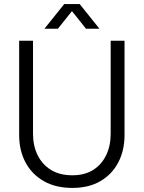

<svg xmlns="http://www.w3.org/2000/svg" viewBox="-20 -905 705 942"><path d="M335 17Q253 17 194.5 -16.5Q136 -50 105 -108.5Q74 -167 74 -242V-705H142V-248Q142 -190 164.5 -144Q187 -98 230 -71.5Q273 -45 335 -45Q396 -45 437.5 -71.5Q479 -98 501 -144Q523 -190 523 -248V-705H591V-242Q591 -167 560.5 -108.5Q530 -50 473 -16.5Q416 17 335 17ZM198 -764 295 -885H371L468 -764H402L315 -873H351L264 -764Z"/></svg>

Font: TikTok Sans 24pt Light
Style: Regular
Weight: 300
Version: Version 4.000